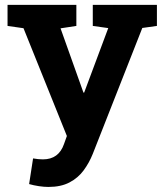

<svg xmlns="http://www.w3.org/2000/svg" viewBox="-20 -548 667 782"><path d="M177.2 213.4Q159.2 213.4 138.2 210.2Q117.2 207 98.6 201.7L114.7 97.2Q124 99.1 135.3 100.1Q146.5 101.1 154.8 101.1Q219.2 101.1 240.7 38.6L252.4 5.9L75.7 -433.1L10.7 -442.4V-528.3H291V-442.4L226.6 -432.6L309.6 -199.7L319.8 -170.9H322.8L420.9 -433.6L357.9 -442.4V-528.3H619.1V-442.4L559.6 -434.1L357.9 78.6Q343.3 115.2 320.6 146Q297.9 176.8 262.9 195.1Q228 213.4 177.2 213.4Z"/></svg>

Font: Roboto Slab
Style: Bold
Weight: 700
Designer: Google
Version: Version 2.000; ttfautohint (v1.8.1.43-b0c9)